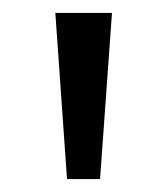

<svg xmlns="http://www.w3.org/2000/svg" viewBox="-20 -734 259 298"><path d="M153.8 -713.9 135.3 -456.1H84L65.9 -713.9Z"/></svg>

Font: Open Sans
Style: Regular
Weight: 400
Designer: Monotype Design Team
Foundry: Monotype Imaging Inc.
Version: Version 3.000; ttfautohint (v1.8.4)